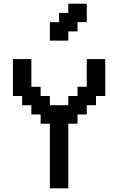

<svg xmlns="http://www.w3.org/2000/svg" viewBox="-20 -1020 640 1040"><path d="M250 0H350V-350H400V-400H450V-450H500V-500H550V-700H450V-550H400V-500H350V-450H250V-500H200V-550H150V-700H50V-500H100V-450H150V-400H200V-350H250ZM250 -800H350V-850H400V-900H450V-1000H350V-950H300V-900H250Z"/></svg>

Font: Matrix Sans Video
Style: Regular
Weight: 400
Designer: Brad Neil
Version: Version 1.100